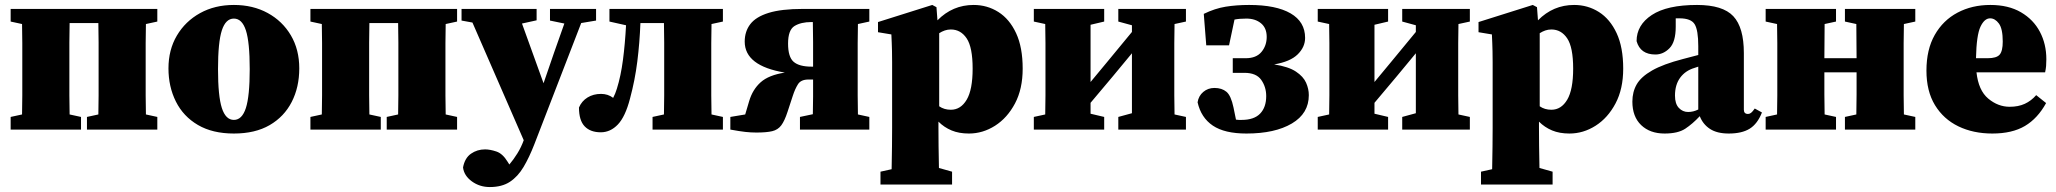

<svg xmlns="http://www.w3.org/2000/svg" viewBox="-20 -523 8300 775"><path d="M23 0V-51L69 -61Q70 -97 70 -138Q70 -179 70 -210V-277Q70 -308 70 -349Q70 -390 69 -426L23 -436V-487H615V-436L569 -426Q568 -390 568 -349Q568 -308 568 -277V-210Q568 -179 568 -138Q568 -97 569 -61L615 -51V0H331V-51L377 -61Q378 -97 378 -138Q378 -179 378 -210V-277Q378 -309 378 -351Q378 -393 377 -430H261Q260 -393 260 -351Q260 -309 260 -277V-210Q260 -179 260 -138Q260 -97 261 -61L307 -51V0Z M924 16Q838 16 779 -18.5Q720 -53 690 -113Q660 -173 660 -247Q660 -322 694 -379.5Q728 -437 787.5 -470Q847 -503 924 -503Q1001 -503 1060.5 -470.5Q1120 -438 1154 -380.5Q1188 -323 1188 -247Q1188 -171 1157.5 -111.5Q1127 -52 1068.5 -18Q1010 16 924 16ZM924 -39Q957 -39 972.5 -87Q988 -135 988 -244Q988 -353 972.5 -400.5Q957 -448 924 -448Q891 -448 875.5 -400.5Q860 -353 860 -244Q860 -135 875.5 -87Q891 -39 924 -39Z M1233 0V-51L1279 -61Q1280 -97 1280 -138Q1280 -179 1280 -210V-277Q1280 -308 1280 -349Q1280 -390 1279 -426L1233 -436V-487H1825V-436L1779 -426Q1778 -390 1778 -349Q1778 -308 1778 -277V-210Q1778 -179 1778 -138Q1778 -97 1779 -61L1825 -51V0H1541V-51L1587 -61Q1588 -97 1588 -138Q1588 -179 1588 -210V-277Q1588 -309 1588 -351Q1588 -393 1587 -430H1471Q1470 -393 1470 -351Q1470 -309 1470 -277V-210Q1470 -179 1470 -138Q1470 -97 1471 -61L1517 -51V0Z M2200 -440V-487H2386V-440L2326 -430L2137 59Q2116 113 2093 151.5Q2070 190 2038 211Q2006 232 1957 232Q1916 232 1884.5 209Q1853 186 1849 153Q1856 115 1881 97.5Q1906 80 1938 80Q1958 80 1983.5 88.5Q2009 97 2029 130L2036 141Q2053 121 2068.5 96Q2084 71 2094 43L1887 -432L1843 -440V-487H2146V-441L2087 -428L2174 -187L2217 -312L2258 -428Z M2405 11Q2363 11 2340 -13Q2317 -37 2317 -89Q2328 -115 2351.5 -129.5Q2375 -144 2406 -144Q2434 -144 2455 -128Q2464 -145 2470 -165Q2486 -216 2494.5 -281Q2503 -346 2507 -421L2440 -436V-487H2898V-436L2852 -426Q2851 -390 2851 -349Q2851 -308 2851 -277V-210Q2851 -179 2851 -138Q2851 -97 2852 -61L2898 -51V0H2614V-51L2660 -61Q2661 -97 2661 -138Q2661 -179 2661 -210V-277Q2661 -309 2661 -351Q2661 -393 2660 -430H2565Q2562 -351 2552.5 -275Q2543 -199 2523 -125Q2504 -52 2474 -20.5Q2444 11 2405 11Z M3221 -487H3489V-436L3443 -426Q3442 -390 3442 -349Q3442 -308 3442 -277V-210Q3442 -179 3442 -138Q3442 -97 3443 -61L3489 -51V0H3209V-51L3261 -62Q3262 -96 3262 -133.5Q3262 -171 3262 -202H3243Q3213 -202 3201 -183Q3189 -164 3180 -136L3159 -72Q3147 -35 3133.5 -17Q3120 1 3097 6.5Q3074 12 3033 12Q3011 12 2988.5 9.5Q2966 7 2928 0V-51L2988 -61L3004 -115Q3018 -162 3050.5 -191Q3083 -220 3148 -230Q2986 -257 2986 -355Q2986 -396 3008.5 -425.5Q3031 -455 3082.5 -471Q3134 -487 3221 -487ZM3256 -254H3262V-277Q3262 -310 3262 -353.5Q3262 -397 3261 -434H3255Q3213 -434 3187 -418Q3161 -402 3161 -347Q3161 -293 3183.5 -273.5Q3206 -254 3256 -254Z M3534 222V170L3579 160Q3580 110 3580.5 68.5Q3581 27 3581 -8V-272Q3581 -300 3580.5 -317Q3580 -334 3579.5 -349Q3579 -364 3578 -384L3524 -393V-434L3743 -503L3760 -494L3764 -441Q3825 -503 3910 -503Q3965 -503 4010 -474.5Q4055 -446 4081.5 -389Q4108 -332 4108 -246Q4108 -164 4077 -105.5Q4046 -47 3996.5 -15.5Q3947 16 3891 16Q3851 16 3821 3.5Q3791 -9 3768 -32V-8Q3768 26 3768.5 66.5Q3769 107 3770 155L3823 170V222ZM3818 -404Q3805 -404 3793.5 -400Q3782 -396 3771 -389V-94Q3791 -80 3818 -80Q3858 -80 3882 -120.5Q3906 -161 3906 -246Q3906 -332 3882 -368Q3858 -404 3818 -404Z M4494 -436V-487H4767V-436L4721 -426Q4720 -390 4720 -349Q4720 -308 4720 -277V-210Q4720 -179 4720 -138Q4720 -97 4721 -61L4767 -51V0H4494V-51L4549 -66V-308L4472 -215L4382 -108V-64L4437 -51V0H4153V-51L4199 -61Q4200 -97 4200 -138Q4200 -179 4200 -210V-277Q4200 -308 4200 -349Q4200 -390 4199 -426L4153 -436V-487H4437V-436L4382 -423V-192L4450 -274L4549 -394V-421Z M5011 16Q4923 16 4875.5 -16Q4828 -48 4814 -110Q4818 -136 4837 -152Q4856 -168 4882 -168Q4912 -168 4930.5 -152.5Q4949 -137 4959 -89L4969 -40Q4975 -39 4980.5 -39Q4986 -39 4992 -39Q5042 -39 5066.5 -64.5Q5091 -90 5091 -135Q5091 -172 5071 -200.5Q5051 -229 5003 -229H4956V-288H5008Q5051 -288 5072 -313.5Q5093 -339 5093 -374Q5093 -410 5070 -429Q5047 -448 5011 -448Q4982 -448 4963 -444L4941 -340H4849L4839 -467Q4884 -489 4927.5 -496Q4971 -503 5022 -503Q5131 -503 5189.5 -469Q5248 -435 5248 -370Q5248 -333 5218 -303.5Q5188 -274 5123 -263Q5181 -254 5211 -234Q5241 -214 5252 -189Q5263 -164 5263 -139Q5263 -65 5194.5 -24.5Q5126 16 5011 16Z M5640 -436V-487H5913V-436L5867 -426Q5866 -390 5866 -349Q5866 -308 5866 -277V-210Q5866 -179 5866 -138Q5866 -97 5867 -61L5913 -51V0H5640V-51L5695 -66V-308L5618 -215L5528 -108V-64L5583 -51V0H5299V-51L5345 -61Q5346 -97 5346 -138Q5346 -179 5346 -210V-277Q5346 -308 5346 -349Q5346 -390 5345 -426L5299 -436V-487H5583V-436L5528 -423V-192L5596 -274L5695 -394V-421Z M5958 222V170L6003 160Q6004 110 6004.5 68.5Q6005 27 6005 -8V-272Q6005 -300 6004.5 -317Q6004 -334 6003.5 -349Q6003 -364 6002 -384L5948 -393V-434L6167 -503L6184 -494L6188 -441Q6249 -503 6334 -503Q6389 -503 6434 -474.5Q6479 -446 6505.5 -389Q6532 -332 6532 -246Q6532 -164 6501 -105.5Q6470 -47 6420.5 -15.5Q6371 16 6315 16Q6275 16 6245 3.5Q6215 -9 6192 -32V-8Q6192 26 6192.5 66.5Q6193 107 6194 155L6247 170V222ZM6242 -404Q6229 -404 6217.5 -400Q6206 -396 6195 -389V-94Q6215 -80 6242 -80Q6282 -80 6306 -120.5Q6330 -161 6330 -246Q6330 -332 6306 -368Q6282 -404 6242 -404Z M6958 16Q6911 16 6882.5 -2.5Q6854 -21 6841 -54Q6812 -23 6782.5 -3.5Q6753 16 6699 16Q6640 16 6604.5 -18Q6569 -52 6569 -113Q6569 -152 6586.5 -182.5Q6604 -213 6648.5 -238.5Q6693 -264 6774 -285Q6789 -289 6804.5 -293Q6820 -297 6835 -301V-337Q6835 -401 6820.5 -425Q6806 -449 6759 -449Q6755 -449 6751.5 -449Q6748 -449 6744 -449V-415Q6744 -354 6719 -328.5Q6694 -303 6662 -303Q6601 -303 6586 -357Q6586 -422 6647.5 -462.5Q6709 -503 6830 -503Q6934 -503 6976.5 -457.5Q7019 -412 7019 -309V-80Q7019 -63 7036 -63Q7042 -63 7048 -67.5Q7054 -72 7063 -85L7092 -69Q7074 -23 7042.5 -3.5Q7011 16 6958 16ZM6741 -137Q6741 -104 6756.5 -87.5Q6772 -71 6794 -71Q6815 -71 6835 -81V-254Q6831 -253 6827.5 -251.5Q6824 -250 6820 -249Q6783 -238 6762 -209.5Q6741 -181 6741 -137Z M7427 -436V-487H7711V-436L7665 -426Q7664 -390 7664 -349Q7664 -308 7664 -277V-210Q7664 -179 7664 -138Q7664 -97 7665 -61L7711 -51V0H7427V-51L7473 -61Q7474 -97 7474 -141.5Q7474 -186 7474 -231H7344Q7344 -187 7344 -142Q7344 -97 7345 -61L7391 -51V0H7107V-51L7153 -61Q7154 -97 7154 -138Q7154 -179 7154 -210V-277Q7154 -308 7154 -349Q7154 -390 7153 -426L7107 -436V-487H7391V-436L7345 -426Q7345 -393 7344.5 -356Q7344 -319 7344 -288H7474Q7474 -319 7473.5 -356Q7473 -393 7473 -426Z M8013 -449Q7990 -449 7974 -415Q7958 -381 7956 -288H8003Q8039 -288 8051.5 -302.5Q8064 -317 8064 -355Q8064 -407 8048.5 -428Q8033 -449 8013 -449ZM8022 16Q7945 16 7885 -13Q7825 -42 7790.5 -98.5Q7756 -155 7756 -238Q7756 -323 7789.5 -382Q7823 -441 7881.5 -472Q7940 -503 8014 -503Q8087 -503 8137.5 -473.5Q8188 -444 8214 -394.5Q8240 -345 8240 -284Q8240 -268 8239 -256.5Q8238 -245 8235 -231H7958Q7966 -158 8005.5 -125Q8045 -92 8092 -92Q8127 -92 8153 -104Q8179 -116 8199 -139L8239 -107Q8205 -45 8153.5 -14.5Q8102 16 8022 16Z"/></svg>

Font: Source Serif 4 Black
Style: Regular
Weight: 900
Designer: Frank Grießhammer
Foundry: Adobe
Version: Version 4.005;hotconv 1.1.0;makeotfexe 2.6.0